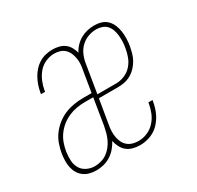

<svg xmlns="http://www.w3.org/2000/svg" viewBox="-124 -679 847 827"><g transform="rotate(-30 300.0 -265.0)"><path d="M134 8Q117 8 101 4Q85 0 72 -9.5Q59 -19 51 -32.5Q43 -46 39.5 -62Q36 -78 36.5 -95Q37 -112 39 -128Q43 -151 50.5 -173Q58 -195 72 -214.5Q86 -234 105.5 -249.5Q125 -265 146.5 -274Q168 -283 191 -287Q214 -291 236 -291H281L298 -394Q301 -408 302 -423Q303 -438 300.5 -452.5Q298 -467 292.5 -479.5Q287 -492 277 -501.5Q267 -511 253.5 -515Q240 -519 225 -519Q204 -519 182.5 -509.5Q161 -500 146.5 -482.5Q132 -465 123.5 -444.5Q115 -424 111 -402Q111 -400 111 -398.5Q111 -397 110 -396H90Q90 -398 90.5 -399.5Q91 -401 91 -403Q94 -420 99.5 -436.5Q105 -453 113.5 -468.5Q122 -484 134 -497.5Q146 -511 161.5 -520.5Q177 -530 194 -534Q211 -538 228 -538Q245 -538 260.5 -534Q276 -530 288 -521Q300 -512 307.5 -498.5Q315 -485 319 -470Q327 -486 340 -499.5Q353 -513 368.5 -521.5Q384 -530 401 -534Q418 -538 436 -538Q454 -538 470.5 -533Q487 -528 499 -516Q511 -504 517.5 -488Q524 -472 526.5 -455Q529 -438 528.5 -420Q528 -402 525 -384Q522 -368 517.5 -351.5Q513 -335 504.5 -320Q496 -305 483.5 -292Q471 -279 455.5 -270.5Q440 -262 423.5 -259Q407 -256 390 -256H297L277 -136Q274 -121 273.5 -106Q273 -91 275.5 -76.5Q278 -62 284 -49.5Q290 -37 300.5 -28Q311 -19 325 -15Q339 -11 354 -11Q376 -11 397.5 -20Q419 -29 435 -46.5Q451 -64 459.5 -85Q468 -106 472 -128Q472 -130 472 -131.5Q472 -133 473 -134H493Q493 -132 493 -130.5Q493 -129 492 -127Q488 -101 477 -76Q466 -51 447 -31Q428 -11 402.5 -1.5Q377 8 351 8Q333 8 316 3.5Q299 -1 286.5 -11Q274 -21 266 -36.5Q258 -52 255 -68Q246 -51 233.5 -36.5Q221 -22 204.5 -11.5Q188 -1 169.5 3.5Q151 8 134 8ZM300 -274H394Q414 -274 435 -282.5Q456 -291 471 -308Q486 -325 493.5 -345.5Q501 -366 504 -386Q507 -401 507.5 -416.5Q508 -432 506.5 -446.5Q505 -461 500.5 -474.5Q496 -488 487 -498.5Q478 -509 464 -514Q450 -519 435 -519Q414 -519 394 -511.5Q374 -504 358.5 -489Q343 -474 334.5 -454Q326 -434 323 -414ZM137 -11Q152 -11 168 -15.5Q184 -20 197.5 -29.5Q211 -39 221.5 -52.5Q232 -66 239 -81Q246 -96 250 -111.5Q254 -127 257 -142L278 -272H236Q216 -272 195.5 -268.5Q175 -265 155.5 -256.5Q136 -248 119 -234.5Q102 -221 89.5 -203.5Q77 -186 70 -166Q63 -146 60 -126Q57 -105 58 -84Q59 -63 69 -46Q79 -29 97.5 -20Q116 -11 137 -11Z"/></g></svg>

Font: Iosevka Curly Thin Extended
Style: Italic
Weight: 100
Width: 7
Italic angle: -9°
Monospace: yes
Designer: Belleve Invis
Foundry: Belleve Invis
Version: Version 11.1.0; ttfautohint (v1.8.3)